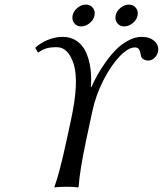

<svg xmlns="http://www.w3.org/2000/svg" viewBox="-20 -820 715 843"><path d="M494.9 -718.3Q483.9 -732.4 487.8 -752Q491.7 -771.5 509 -785.6Q526.4 -799.8 545.9 -799.8Q565.4 -799.8 576.7 -785.6Q587.9 -771.5 584 -752Q580.1 -732.4 562.5 -718.3Q544.9 -704.1 525.4 -704.1Q505.9 -704.1 494.9 -718.3ZM305.9 -718.3Q294.9 -732.4 298.8 -752Q302.7 -771.5 320.1 -785.6Q337.4 -799.8 356.9 -799.8Q376.5 -799.8 387.7 -785.6Q398.9 -771.5 395 -752Q391.1 -732.4 373.5 -718.3Q356 -704.1 336.4 -704.1Q316.9 -704.1 305.9 -718.3ZM271.5 -200.2 293 -299.8Q327.1 -460 304.2 -537.1Q280.3 -612.8 229.5 -612.8Q200.7 -612.8 183.8 -607.7Q167 -602.5 147 -588.9L134.8 -609.9Q156.7 -631.3 189.9 -644.8Q223.1 -658.2 254.9 -658.2Q291 -658.2 317.1 -640.1Q343.3 -622.1 357.4 -590.8Q371.6 -559.6 377 -520.8Q382.3 -481.9 378.9 -437H380.9Q392.1 -462.4 406.5 -488.5Q420.9 -514.6 443.1 -546.1Q465.3 -577.6 489 -601.6Q512.7 -625.5 542.7 -641.8Q572.8 -658.2 602.1 -658.2Q638.2 -658.2 658.7 -638.9Q679.2 -619.6 673.8 -592.8Q670.4 -577.1 658.2 -565.7Q646 -554.2 630.9 -554.2Q619.1 -554.2 609.4 -560.1Q599.6 -565.9 598.1 -579.1Q595.7 -595.2 590.3 -603.5Q585 -611.8 572.3 -611.8Q543 -611.8 505.1 -572.3Q467.3 -532.7 433.6 -466.8Q400.4 -401.4 385.3 -331.1L357.4 -200.2Q330.1 -70.8 325.2 0L322.3 2.9Q306.2 0 272 0Q256.3 0 243.2 0.7Q230 1.5 224.6 2L219.2 2.9V0Q242.2 -63.5 271.5 -200.2Z"/></svg>

Font: Linux Biolinum G
Style: Italic
Weight: 400
Italic angle: -12°
Designer: Philipp H. Poll
Foundry: Philipp H. Poll
Version: Version 0.5.1